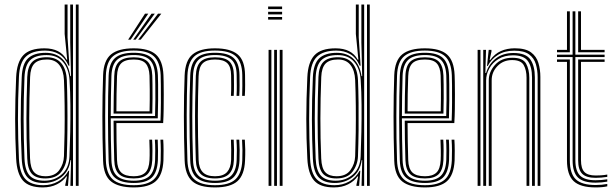

<svg xmlns="http://www.w3.org/2000/svg" viewBox="-20 -820 2718 847"><path d="M326.8 0H314.5V-800H326.8ZM302 0H290.5L293.5 -113.5H291Q285 -65.5 251.5 -39.1Q218 -12.8 172.5 -12.8Q125.2 -12.8 101.9 -37Q78.5 -61.2 75.8 -120.8Q71.8 -203.2 71.5 -291.5Q71.2 -379.8 75.8 -479Q78.2 -539 104.1 -563Q130 -587 181.8 -587Q227.2 -587 255.2 -559.9Q283.2 -532.8 290.2 -484H293.2L289.8 -632.2V-800H302ZM168.8 6.8Q107.8 6.8 81.1 -23.6Q54.5 -54 51.2 -120.2Q46.8 -210 46.8 -295.2Q46.8 -380.5 51.2 -479.5Q54.2 -546 82.9 -576.4Q111.5 -606.8 176 -606.8Q246.2 -606.8 273.5 -556.8H276.5L265.2 -670.2V-800H278V-654.8L286.2 -530H282.5Q266.5 -566.5 239.8 -581.6Q213 -596.8 179.2 -596.8Q122.5 -596.8 94.4 -570.4Q66.2 -544 63.5 -480.2Q59 -377.8 59.2 -293.5Q59.5 -209.2 63.5 -119.5Q66.8 -56 92.5 -29.5Q118.2 -3 171.2 -3Q206.8 -3 236 -19.4Q265.2 -35.8 281.8 -66.5H285L279.8 0H267.8L268 -5.2L275.5 -41.8H272.8Q258 -20.5 231.1 -6.9Q204.2 6.8 168.8 6.8ZM176.5 -22.8Q221.2 -22.8 252.9 -51Q284.5 -79.2 286.5 -130.5Q288.5 -179 289.8 -238Q291 -297 290.5 -356.6Q290 -416.2 286.8 -466.8Q283.5 -517.2 257.8 -547.1Q232 -577 185.5 -577Q135.8 -577 113 -554.4Q90.2 -531.8 88 -479Q84 -379.8 84.1 -296.1Q84.2 -212.5 88 -120.2Q90.2 -68 110.9 -45.4Q131.5 -22.8 176.5 -22.8ZM179.8 -32.8Q139.2 -32.8 120.6 -53.2Q102 -73.8 100.2 -121.2Q96.5 -211.2 96.6 -296Q96.8 -380.8 100.2 -480.2Q102 -526.8 122.4 -547.1Q142.8 -567.5 186.5 -567.5Q228.2 -567.5 250.4 -541Q272.5 -514.5 274.8 -466.8Q276.5 -422.8 277.2 -365.4Q278 -308 277.4 -246.9Q276.8 -185.8 274.8 -130.5Q273.2 -92.8 250.9 -62.8Q228.5 -32.8 179.8 -32.8ZM180.2 -42.5Q222 -42.5 241.5 -69.6Q261 -96.8 262.2 -131Q264 -176.8 264.9 -235Q265.8 -293.2 265.1 -353.6Q264.5 -414 262.2 -466.5Q260.5 -509.2 241.6 -533.4Q222.8 -557.5 186.8 -557.5Q149 -557.5 131.6 -539.4Q114.2 -521.2 112.8 -480Q109 -383.5 108.9 -297.5Q108.8 -211.5 112.5 -121.5Q114.2 -77.2 130.9 -59.9Q147.5 -42.5 180.2 -42.5Z M570.2 6.8Q503 6.8 470 -19.5Q437 -45.8 434.8 -110.8Q431.5 -212.8 431.6 -307Q431.8 -401.2 434.8 -488.2Q437.2 -553.5 469.9 -580.1Q502.5 -606.8 569.8 -606.8Q637 -606.8 667.6 -579.6Q698.2 -552.5 701 -489Q701.5 -481.5 701.9 -458.4Q702.2 -435.2 702.4 -403.8Q702.5 -372.2 702 -338.9Q701.5 -305.5 699.8 -277.2H493.5Q493.5 -234.5 494.2 -195.8Q495 -157 496.2 -114.2Q497.5 -76 514.6 -59.2Q531.8 -42.5 570.2 -42.5Q603.8 -42.5 620.6 -58.4Q637.5 -74.2 639.5 -114.2Q640.5 -132.8 640.1 -158.9Q639.8 -185 638.8 -204H651Q652.5 -181.2 652.5 -155.1Q652.5 -129 651.8 -113.8Q649.5 -70.2 630.5 -51.5Q611.5 -32.8 570.2 -32.8Q525 -32.8 505.1 -51.8Q485.2 -70.8 484 -113.8Q482.5 -161 481.8 -204.5Q481 -248 481 -287.8H688Q689.5 -324 689.8 -366.8Q690 -409.5 689.6 -443.8Q689.2 -478 688.8 -488.5Q686.2 -546.8 658.5 -571.9Q630.8 -597 569.8 -597Q508.5 -597 478.8 -572.1Q449 -547.2 447 -486.2Q444.2 -407.5 444 -308.9Q443.8 -210.2 447 -113.2Q448.8 -54.8 477.1 -28.9Q505.5 -3 570.2 -3Q630 -3 657.9 -28.1Q685.8 -53.2 688.8 -112.5Q689.5 -127.5 689.4 -155.4Q689.2 -183.2 687.8 -204H700Q701.5 -183.2 701.6 -155.5Q701.8 -127.8 701 -111.8Q697.8 -48.2 667.4 -20.8Q637 6.8 570.2 6.8ZM570.2 -12.8Q515.8 -12.8 488.4 -34.9Q461 -57 459.2 -112.8Q456.5 -200.8 456.4 -299.4Q456.2 -398 459.2 -485.8Q461.2 -541.2 487.6 -564.2Q514 -587.2 569.8 -587.2Q624.5 -587.2 649.2 -564.2Q674 -541.2 676.5 -488.2Q677 -478.5 677.4 -447.9Q677.8 -417.2 677.5 -377Q677.2 -336.8 676 -298H468.5Q468.5 -253.5 469.2 -205.4Q470 -157.2 471.5 -113.5Q473.2 -63.8 496.9 -43.2Q520.5 -22.8 570.2 -22.8Q617.8 -22.8 639.8 -43.8Q661.8 -64.8 664.2 -113.5Q665 -128.5 664.9 -155.9Q664.8 -183.2 663.2 -204H675.8Q677 -182.5 677.1 -155.4Q677.2 -128.2 676.5 -113Q673.8 -59.2 649.1 -36Q624.5 -12.8 570.2 -12.8ZM468.5 -308.2H664Q665.2 -344.2 665.4 -381.4Q665.5 -418.5 665.1 -447.5Q664.8 -476.5 664.2 -487.5Q662 -535.2 640.2 -556.2Q618.5 -577.2 569.8 -577.2Q518.5 -577.2 495.9 -555.6Q473.2 -534 471.5 -485.2Q470 -442.2 469.4 -396.8Q468.8 -351.2 468.5 -308.2ZM481 -318.8Q481 -353 481.8 -396.8Q482.5 -440.5 484 -484.8Q485.2 -529 505.4 -548.1Q525.5 -567.2 569.8 -567.2Q612.2 -567.2 631.1 -548.5Q650 -529.8 651.8 -487Q652.2 -475.5 652.6 -448.5Q653 -421.5 652.9 -387Q652.8 -352.5 651.8 -318.8ZM493.5 -329H639.8Q641 -380.2 640.6 -426Q640.2 -471.8 639.5 -486.2Q638 -522.8 622.6 -540.1Q607.2 -557.5 569.8 -557.5Q530.8 -557.5 514.1 -540.1Q497.5 -522.8 496.2 -484.2Q494.8 -442.2 494.1 -404.6Q493.5 -367 493.5 -329ZM545.2 -645 619.8 -759.8H634.2L556.5 -645ZM589.5 -645 677.2 -759.8H691.8L600.8 -645ZM567.5 -645 648.5 -759.8H663L578.5 -645Z M928.5 6.8Q858.2 6.8 827.5 -21.2Q796.8 -49.2 794.5 -112.5Q791.2 -212.5 791.2 -306.9Q791.2 -401.2 794.5 -487Q797 -553.8 829.8 -580.2Q862.5 -606.8 928.2 -606.8Q996.2 -606.8 1028.2 -580.2Q1060.2 -553.8 1061 -489Q1061.2 -469 1061.4 -444.8Q1061.5 -420.5 1060 -397.2H1048.2Q1049.2 -418.8 1049.1 -441.4Q1049 -464 1048.8 -488.8Q1048 -546.8 1020 -571.9Q992 -597 928.2 -597Q865.2 -597 837.1 -571.1Q809 -545.2 806.8 -486.5Q804 -406.5 803.6 -313.4Q803.2 -220.2 806.8 -112.5Q809 -53.5 837.9 -28.2Q866.8 -3 928.5 -3Q990.8 -3 1018.5 -28.8Q1046.2 -54.5 1048.8 -112.2Q1050.8 -159 1047.8 -204H1060Q1061.5 -182.5 1061.9 -160.4Q1062.2 -138.2 1061 -111.8Q1058.2 -48.2 1027.5 -20.8Q996.8 6.8 928.5 6.8ZM928.5 -12.8Q874.5 -12.8 847.8 -35.6Q821 -58.5 819.2 -112.8Q815.8 -220.2 815.9 -310.8Q816 -401.2 819.2 -485.8Q821 -541 847 -564.1Q873 -587.2 928.2 -587.2Q985 -587.2 1010.4 -564.5Q1035.8 -541.8 1036.5 -488.5Q1036.8 -464.2 1036.9 -442.5Q1037 -420.8 1035.5 -397.2H1023.5Q1024.8 -419 1024.6 -442Q1024.5 -465 1024 -488.2Q1023.8 -536.8 1000.9 -557Q978 -577.2 928.2 -577.2Q877 -577.2 855.1 -555.4Q833.2 -533.5 831.5 -485.2Q828.5 -397.5 828.2 -308.9Q828 -220.2 831.5 -113.5Q833 -66.5 855.9 -44.6Q878.8 -22.8 928.5 -22.8Q977.8 -22.8 999.9 -44.8Q1022 -66.8 1024 -112.8Q1025 -135.8 1024.9 -157.5Q1024.8 -179.2 1023 -204H1035.5Q1037 -179.8 1037.2 -159Q1037.5 -138.2 1036.5 -112.5Q1034.2 -60.5 1009.1 -36.6Q984 -12.8 928.5 -12.8ZM928.5 -32.8Q884.5 -32.8 864.9 -52.9Q845.2 -73 843.8 -113.8Q841.5 -185.8 840.8 -247Q840 -308.2 840.9 -366Q841.8 -423.8 843.8 -485.5Q845.5 -529 865 -548.1Q884.5 -567.2 928.2 -567.2Q972.8 -567.2 992 -548.9Q1011.2 -530.5 1011.8 -487.8Q1012 -469.8 1012.2 -445.9Q1012.5 -422 1011 -397.2H998.8Q1000.2 -422.5 999.9 -444.2Q999.5 -466 999.5 -487.8Q999.2 -525.2 982.6 -541.4Q966 -557.5 928.2 -557.5Q891 -557.5 874.1 -540.5Q857.2 -523.5 856 -483.2Q853 -395.8 852.9 -308.6Q852.8 -221.5 856.2 -114.2Q857.2 -79 874.2 -60.8Q891.2 -42.5 928.5 -42.5Q965.2 -42.5 981.8 -61.1Q998.2 -79.8 999.5 -113.5Q1000.2 -138 1000 -159.2Q999.8 -180.5 998.8 -204H1011Q1012.2 -180.5 1012.5 -158.8Q1012.8 -137 1011.8 -113.2Q1010.2 -73 990.9 -52.9Q971.5 -32.8 928.5 -32.8Z M1162.8 -779.8V-791.2H1224.5V-779.8ZM1162.8 -756.5V-768H1224.5V-756.5ZM1162.8 -733.5V-745H1224.5V-733.5ZM1214 0V-600H1226.5V0ZM1164.8 0V-600H1177.2V0ZM1189.5 0V-600H1201.8V0Z M1611.2 0H1599V-800H1611.2ZM1586.5 0H1575L1578 -113.5H1575.5Q1569.5 -65.5 1536 -39.1Q1502.5 -12.8 1457 -12.8Q1409.8 -12.8 1386.4 -37Q1363 -61.2 1360.2 -120.8Q1356.2 -203.2 1356 -291.5Q1355.8 -379.8 1360.2 -479Q1362.8 -539 1388.6 -563Q1414.5 -587 1466.2 -587Q1511.8 -587 1539.8 -559.9Q1567.8 -532.8 1574.8 -484H1577.8L1574.2 -632.2V-800H1586.5ZM1453.2 6.8Q1392.2 6.8 1365.6 -23.6Q1339 -54 1335.8 -120.2Q1331.2 -210 1331.2 -295.2Q1331.2 -380.5 1335.8 -479.5Q1338.8 -546 1367.4 -576.4Q1396 -606.8 1460.5 -606.8Q1530.8 -606.8 1558 -556.8H1561L1549.8 -670.2V-800H1562.5V-654.8L1570.8 -530H1567Q1551 -566.5 1524.2 -581.6Q1497.5 -596.8 1463.8 -596.8Q1407 -596.8 1378.9 -570.4Q1350.8 -544 1348 -480.2Q1343.5 -377.8 1343.8 -293.5Q1344 -209.2 1348 -119.5Q1351.2 -56 1377 -29.5Q1402.8 -3 1455.8 -3Q1491.2 -3 1520.5 -19.4Q1549.8 -35.8 1566.2 -66.5H1569.5L1564.2 0H1552.2L1552.5 -5.2L1560 -41.8H1557.2Q1542.5 -20.5 1515.6 -6.9Q1488.8 6.8 1453.2 6.8ZM1461 -22.8Q1505.8 -22.8 1537.4 -51Q1569 -79.2 1571 -130.5Q1573 -179 1574.2 -238Q1575.5 -297 1575 -356.6Q1574.5 -416.2 1571.2 -466.8Q1568 -517.2 1542.2 -547.1Q1516.5 -577 1470 -577Q1420.2 -577 1397.5 -554.4Q1374.8 -531.8 1372.5 -479Q1368.5 -379.8 1368.6 -296.1Q1368.8 -212.5 1372.5 -120.2Q1374.8 -68 1395.4 -45.4Q1416 -22.8 1461 -22.8ZM1464.2 -32.8Q1423.8 -32.8 1405.1 -53.2Q1386.5 -73.8 1384.8 -121.2Q1381 -211.2 1381.1 -296Q1381.2 -380.8 1384.8 -480.2Q1386.5 -526.8 1406.9 -547.1Q1427.2 -567.5 1471 -567.5Q1512.8 -567.5 1534.9 -541Q1557 -514.5 1559.2 -466.8Q1561 -422.8 1561.8 -365.4Q1562.5 -308 1561.9 -246.9Q1561.2 -185.8 1559.2 -130.5Q1557.8 -92.8 1535.4 -62.8Q1513 -32.8 1464.2 -32.8ZM1464.8 -42.5Q1506.5 -42.5 1526 -69.6Q1545.5 -96.8 1546.8 -131Q1548.5 -176.8 1549.4 -235Q1550.2 -293.2 1549.6 -353.6Q1549 -414 1546.8 -466.5Q1545 -509.2 1526.1 -533.4Q1507.2 -557.5 1471.2 -557.5Q1433.5 -557.5 1416.1 -539.4Q1398.8 -521.2 1397.2 -480Q1393.5 -383.5 1393.4 -297.5Q1393.2 -211.5 1397 -121.5Q1398.8 -77.2 1415.4 -59.9Q1432 -42.5 1464.8 -42.5Z M1854.8 6.8Q1787.5 6.8 1754.5 -19.5Q1721.5 -45.8 1719.2 -110.8Q1716 -212.8 1716.1 -307Q1716.2 -401.2 1719.2 -488.2Q1721.8 -553.5 1754.4 -580.1Q1787 -606.8 1854.2 -606.8Q1921.5 -606.8 1952.1 -579.6Q1982.8 -552.5 1985.5 -489Q1986 -481.5 1986.4 -458.4Q1986.8 -435.2 1986.9 -403.8Q1987 -372.2 1986.5 -338.9Q1986 -305.5 1984.2 -277.2H1778Q1778 -234.5 1778.8 -195.8Q1779.5 -157 1780.8 -114.2Q1782 -76 1799.1 -59.2Q1816.2 -42.5 1854.8 -42.5Q1888.2 -42.5 1905.1 -58.4Q1922 -74.2 1924 -114.2Q1925 -132.8 1924.6 -158.9Q1924.2 -185 1923.2 -204H1935.5Q1937 -181.2 1937 -155.1Q1937 -129 1936.2 -113.8Q1934 -70.2 1915 -51.5Q1896 -32.8 1854.8 -32.8Q1809.5 -32.8 1789.6 -51.8Q1769.8 -70.8 1768.5 -113.8Q1767 -161 1766.2 -204.5Q1765.5 -248 1765.5 -287.8H1972.5Q1974 -324 1974.2 -366.8Q1974.5 -409.5 1974.1 -443.8Q1973.8 -478 1973.2 -488.5Q1970.8 -546.8 1943 -571.9Q1915.2 -597 1854.2 -597Q1793 -597 1763.2 -572.1Q1733.5 -547.2 1731.5 -486.2Q1728.8 -407.5 1728.5 -308.9Q1728.2 -210.2 1731.5 -113.2Q1733.2 -54.8 1761.6 -28.9Q1790 -3 1854.8 -3Q1914.5 -3 1942.4 -28.1Q1970.2 -53.2 1973.2 -112.5Q1974 -127.5 1973.9 -155.4Q1973.8 -183.2 1972.2 -204H1984.5Q1986 -183.2 1986.1 -155.5Q1986.2 -127.8 1985.5 -111.8Q1982.2 -48.2 1951.9 -20.8Q1921.5 6.8 1854.8 6.8ZM1854.8 -12.8Q1800.2 -12.8 1772.9 -34.9Q1745.5 -57 1743.8 -112.8Q1741 -200.8 1740.9 -299.4Q1740.8 -398 1743.8 -485.8Q1745.8 -541.2 1772.1 -564.2Q1798.5 -587.2 1854.2 -587.2Q1909 -587.2 1933.8 -564.2Q1958.5 -541.2 1961 -488.2Q1961.5 -478.5 1961.9 -447.9Q1962.2 -417.2 1962 -377Q1961.8 -336.8 1960.5 -298H1753Q1753 -253.5 1753.8 -205.4Q1754.5 -157.2 1756 -113.5Q1757.8 -63.8 1781.4 -43.2Q1805 -22.8 1854.8 -22.8Q1902.2 -22.8 1924.2 -43.8Q1946.2 -64.8 1948.8 -113.5Q1949.5 -128.5 1949.4 -155.9Q1949.2 -183.2 1947.8 -204H1960.2Q1961.5 -182.5 1961.6 -155.4Q1961.8 -128.2 1961 -113Q1958.2 -59.2 1933.6 -36Q1909 -12.8 1854.8 -12.8ZM1753 -308.2H1948.5Q1949.8 -344.2 1949.9 -381.4Q1950 -418.5 1949.6 -447.5Q1949.2 -476.5 1948.8 -487.5Q1946.5 -535.2 1924.8 -556.2Q1903 -577.2 1854.2 -577.2Q1803 -577.2 1780.4 -555.6Q1757.8 -534 1756 -485.2Q1754.5 -442.2 1753.9 -396.8Q1753.2 -351.2 1753 -308.2ZM1765.5 -318.8Q1765.5 -353 1766.2 -396.8Q1767 -440.5 1768.5 -484.8Q1769.8 -529 1789.9 -548.1Q1810 -567.2 1854.2 -567.2Q1896.8 -567.2 1915.6 -548.5Q1934.5 -529.8 1936.2 -487Q1936.8 -475.5 1937.1 -448.5Q1937.5 -421.5 1937.4 -387Q1937.2 -352.5 1936.2 -318.8ZM1778 -329H1924.2Q1925.5 -380.2 1925.1 -426Q1924.8 -471.8 1924 -486.2Q1922.5 -522.8 1907.1 -540.1Q1891.8 -557.5 1854.2 -557.5Q1815.2 -557.5 1798.6 -540.1Q1782 -522.8 1780.8 -484.2Q1779.2 -442.2 1778.6 -404.6Q1778 -367 1778 -329Z M2351.8 0V-479.5Q2351.8 -510.2 2343.9 -537Q2336 -563.8 2313.9 -580.1Q2291.8 -596.5 2248.5 -596.5Q2206.5 -596.5 2176.9 -578Q2147.2 -559.5 2131.5 -528.8H2128.5L2135.8 -600H2148V-592.5L2140 -555.5H2142.8Q2162.2 -582.5 2189.6 -594.8Q2217 -607 2251.2 -607Q2298.5 -607 2322.6 -589Q2346.8 -571 2355.2 -542.1Q2363.8 -513.2 2363.8 -480.5V0ZM2087 0V-600H2099.5V0ZM2111.8 0V-600H2124L2121.2 -498H2124.2Q2136.5 -538.5 2167.8 -562.4Q2199 -586.2 2245.2 -586.2Q2300 -586 2319.8 -557.5Q2339.5 -529 2339.5 -479V0H2327V-478.2Q2327 -525 2308.9 -550.5Q2290.8 -576 2242.8 -576Q2205.8 -576 2179.2 -559.8Q2152.8 -543.5 2138.6 -518.1Q2124.5 -492.8 2124.5 -465V0ZM2136.2 0V-465.5Q2136.2 -503.2 2164.2 -534.2Q2192.2 -565.2 2240.2 -565.2Q2286.5 -565.2 2300.8 -539.4Q2315 -513.5 2315 -477V0H2302.8V-476.8Q2302.8 -510.5 2290.4 -532.8Q2278 -555 2239 -555Q2200 -555 2174.5 -528.5Q2149 -502 2149 -466L2148.8 0Z M2607.5 -14.2Q2553 -14.2 2529.5 -37.1Q2506 -60 2506 -113V-568.2H2437.2V-578.8H2506V-770H2518.2V-578.8H2647.2V-568.2H2518.2V-113Q2518.2 -65.8 2539 -45.2Q2559.8 -24.8 2607.5 -24.8Q2631 -24.8 2659 -29V-18.8Q2635 -14.2 2607.5 -14.2ZM2437.2 -589.5V-600H2481.2V-770H2493.8V-589.5ZM2530.5 -589.5V-770H2543V-600H2647.2V-589.5ZM2607.5 6.8Q2540 6.8 2510.6 -21Q2481.2 -48.8 2481.2 -113V-547.2H2437.2V-557.8H2493.8V-113Q2493.8 -54.2 2520.1 -29Q2546.5 -3.8 2607.5 -3.8Q2635.2 -3.8 2659 -8.5V2Q2638.5 6.8 2607.5 6.8ZM2607.5 -35.5Q2566.2 -35.5 2548.4 -53.4Q2530.5 -71.2 2530.5 -113V-557.8H2647.2V-547.2H2543V-113Q2543 -77 2558 -61.4Q2573 -45.8 2607.5 -45.8Q2617.5 -45.8 2630.9 -46.5Q2644.2 -47.2 2659 -50V-39.8Q2632 -35.5 2607.5 -35.5Z"/></svg>

Font: Big Shoulders Inline Text Light
Style: Regular
Weight: 300
Designer: Patric King
Foundry: XO Type Co
Version: Version 1.000